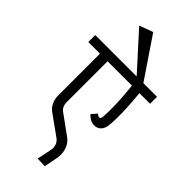

<svg xmlns="http://www.w3.org/2000/svg" viewBox="-350 -947 1211 1211"><g transform="rotate(45 255.5 -341.0)"><path d="M-20 -609.9H349.1L133.8 -848.1L225.1 -881.8L409.2 -609.9H530.8V-547.9H436Q453.6 -384.3 443.8 -273.9Q440.9 -238.8 423.1 -220.5Q405.3 -202.1 378.9 -202.1Q341.8 -202.1 311 -235.8L342.8 -272Q355 -259.8 363.8 -259.8Q377.4 -259.8 378.9 -279.8Q387.2 -380.4 369.1 -547.9H151.9V-182.1Q151.9 -143.6 180.2 -123L309.1 -29.8Q340.3 -7.3 352.8 29.8Q365.2 66.9 357.9 106.9L339.8 200.2L273.9 198.2L293.9 103Q299.3 79.6 292.2 57.9Q285.2 36.1 267.1 22.9L128.9 -76.2Q107.4 -92.3 95.7 -118.7Q84 -145 84 -174.8V-547.9H-20Z"/></g></svg>

Font: LT Superior
Style: Regular
Weight: 400
Designer: Daniel Lyons
Foundry: LyonsType
Version: Version 1.000